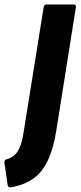

<svg xmlns="http://www.w3.org/2000/svg" viewBox="-74 -675 360 858"><path d="M-25 162Q-38 165 -40 151L-54 54Q-56 40 -45 37Q-24 31 -9.5 18.5Q5 6 15.5 -19.5Q26 -45 32 -87L121 -642Q123 -655 134 -655H255Q267 -655 265 -642L178 -94Q165 -11 139.5 42.5Q114 96 73.5 124Q33 152 -25 162Z"/></svg>

Font: Sofia Sans Condensed Black
Style: Italic
Weight: 900
Italic angle: -9°
Version: Version 4.100